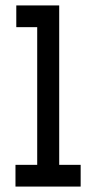

<svg xmlns="http://www.w3.org/2000/svg" viewBox="-20 -687 353 707"><path d="M37 0H277V-80H198V-667H40V-587H117V-80H37Z"/></svg>

Font: Inconsolata ExtraCondensed
Style: Bold
Weight: 700
Width: 2
Monospace: yes
Designer: Raph Levien, Cyreal, Brenton Simpson
Foundry: Raph Levien, Cyreal, Google
Version: Version 3.100